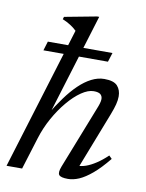

<svg xmlns="http://www.w3.org/2000/svg" viewBox="-83 -775 643 844"><g transform="rotate(10 239.0 -353.0)"><path d="M117.5 -143.5 73 0H3.5L199 -637Q192.5 -643.5 185.5 -648.8Q178.5 -654 171 -659Q163.5 -664 154.5 -668.5Q145.5 -673 135 -677.5L138.5 -688.5L281.5 -715.5H291L149.5 -254L143 -254.5Q168.5 -297 194.8 -333Q221 -369 248.2 -395.2Q275.5 -421.5 304 -436Q332.5 -450.5 361 -450.5Q403.5 -450.5 419.8 -432.2Q436 -414 436 -385.5Q436 -369 431 -349.5Q426 -330 415.5 -303L312 -37L310.5 -55Q327 -54 347.8 -61.2Q368.5 -68.5 392.2 -84Q416 -99.5 440.5 -123L453.5 -110Q417 -65 385.8 -38.8Q354.5 -12.5 328.5 -1.2Q302.5 10 279 10Q247 10 239 0Q231 -10 242 -38.5L351 -316Q357 -330.5 360.2 -341.5Q363.5 -352.5 363.5 -361Q363.5 -374 354.8 -381.8Q346 -389.5 324.5 -389.5Q299.5 -389.5 269.5 -369Q239.5 -348.5 210 -313.2Q180.5 -278 156.2 -234.2Q132 -190.5 117.5 -143.5ZM75 -528 87.5 -569H376L363 -528Z"/></g></svg>

Font: Newsreader 28pt
Style: Italic
Weight: 400
Italic angle: -17°
Version: Version 1.003